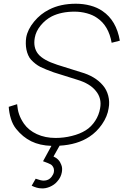

<svg xmlns="http://www.w3.org/2000/svg" viewBox="-20 -786 678 1055"><path d="M577 -191.5Q570.5 -146.5 540.5 -103Q511.5 -61 471 -34.5Q405 9 307.5 14.5L274 74Q305.5 88 316.5 119Q324 136 320 159.5Q315 188.5 295 210.5Q287 220.5 276.2 228Q265.5 235.5 253.8 240.5Q242 245.5 229.8 247.8Q217.5 250 206.5 249Q183 248.5 154 234.5L176 196Q205 206.5 220 206.5Q247.5 206.5 263.5 185.5Q273.5 172.5 276 159.5Q278 149.5 275 138.5Q269.5 124 259 117.5Q253.5 114.5 243 110Q232.5 105.5 216.5 100L262.5 15.5Q199 13.5 152 -9.5Q105 -32.5 68.5 -78Q50 -101 40 -133.5Q30 -166 28 -199L74 -213.5Q75.5 -198 78 -184.5Q80.5 -171 84.8 -158.5Q89 -146 95.5 -133.2Q102 -120.5 111.5 -106.5Q137 -70 182.5 -49Q228 -28 285.5 -28Q331 -28 374.5 -39Q397 -44.5 416 -52.2Q435 -60 451 -70Q466.5 -79.5 479.8 -93Q493 -106.5 503.2 -122.2Q513.5 -138 520.2 -155.2Q527 -172.5 530 -190.5Q540.5 -246 506.5 -286.5Q474.5 -327 404 -348L275 -388.5Q229 -405 201.5 -418.5Q174.5 -432.5 151 -457.5Q141 -468.5 134.8 -483Q128.5 -497.5 125.2 -513.5Q122 -529.5 121.8 -546.5Q121.5 -563.5 124 -580Q132 -624.5 167.5 -667.5Q202.5 -710 250 -733.5Q312 -765.5 397 -765.5Q439 -765.5 477 -755.2Q515 -745 543.5 -725Q619.5 -673.5 638.5 -562.5L593.5 -551Q577 -645 513.5 -687.5Q490.5 -704 457.2 -713Q424 -722 389.5 -722Q317 -722 264.5 -696Q229.5 -678 203 -645.5Q177 -613.5 171 -578Q161.5 -524.5 189.5 -489.5Q217.5 -455 295 -430L424 -389.5Q502.5 -367.5 545 -317.5Q566 -293.5 574.8 -259.8Q583.5 -226 577 -191.5Z"/></svg>

Font: Russisch Sans ExtraLight
Style: Italic
Weight: 200
Width: 4
Italic angle: -10°
Designer: Michael Sharanda (font) & Cristiano Sobral (main changes)
Foundry: Michael Sharanda
Version: Version 2.00;September 8, 2020;FontCreator 13.0.0.2681 64-bi